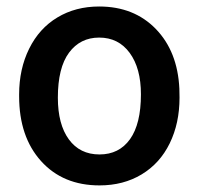

<svg xmlns="http://www.w3.org/2000/svg" viewBox="-20 -558 609 588"><path d="M38.6 -269Q38.6 -346.7 69.3 -408.9Q100.1 -471.2 155.8 -504.6Q211.4 -538.1 283.7 -538.1Q390.6 -538.1 457.3 -469.2Q523.9 -400.4 529.3 -286.6L529.8 -258.8Q529.8 -180.7 499.8 -119.1Q469.7 -57.6 413.8 -23.9Q357.9 9.8 284.7 9.8Q172.9 9.8 105.7 -64.7Q38.6 -139.2 38.6 -263.2ZM157.2 -258.8Q157.2 -177.2 190.9 -131.1Q224.6 -85 284.7 -85Q344.7 -85 378.2 -131.8Q411.6 -178.7 411.6 -269Q411.6 -349.1 377.2 -396Q342.8 -442.9 283.7 -442.9Q225.6 -442.9 191.4 -396.7Q157.2 -350.6 157.2 -258.8Z"/></svg>

Font: Roboto-o Medium
Style: Regular
Weight: 500
Designer: Google
Version: Version 2.134; 2016; ttfautohint (v1.6)